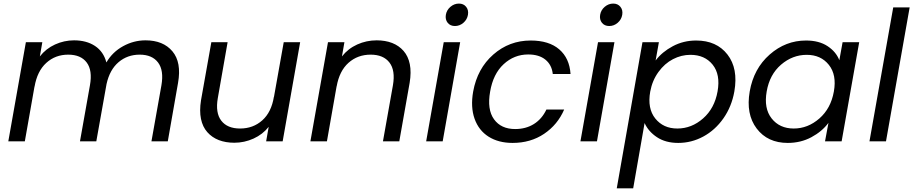

<svg xmlns="http://www.w3.org/2000/svg" viewBox="-20 -781 5047 1061"><path d="M816.9 0 872.1 -310.1Q886.2 -392.1 853.5 -435.5Q820.8 -479 752 -479Q684.1 -479 635.3 -437.5Q586.4 -396 568.8 -316.9L512.2 0H421.9L477.1 -310.1Q491.7 -392.1 459.2 -435.5Q426.8 -479 356.9 -479Q285.6 -479 235.6 -433.3Q185.5 -387.7 170.9 -301.8V-304.2L117.2 0H25.9L123 -547.9H213.9L200.2 -469.2Q233.9 -512.2 284.2 -535.2Q334.5 -558.1 389.2 -558.1Q458 -558.1 505.1 -526.9Q552.2 -495.6 567.9 -436Q601.6 -493.7 660.4 -525.9Q719.2 -558.1 784.2 -558.1Q881.8 -558.1 932.9 -497.3Q983.9 -436.5 963.9 -323.2L907.2 0Z M1638.7 -547.9 1542 0H1450.7L1464.8 -80.1Q1431.6 -38.1 1380.9 -15.1Q1330.1 7.8 1274.9 7.8Q1227.1 7.8 1189.2 -6.8Q1151.4 -21.5 1125.5 -50.8Q1099.6 -80.1 1090.6 -124Q1081.5 -168 1090.8 -227.1L1147.9 -547.9H1237.8L1183.6 -238.8Q1169.4 -157.2 1202.9 -114Q1236.3 -70.8 1306.6 -70.8Q1378.9 -70.8 1429.4 -116Q1480 -161.1 1493.7 -247.1V-244.1L1547.9 -547.9Z M2096.2 0 2151.4 -310.1Q2165.5 -392.1 2132.1 -435.5Q2098.6 -479 2028.3 -479Q1956.5 -479 1906 -434.1Q1855.5 -389.2 1840.3 -303.2V-305.2L1786.6 0H1695.3L1792.5 -547.9H1883.3L1869.6 -469.2Q1903.3 -512.2 1954.1 -535.2Q2004.9 -558.1 2061.5 -558.1Q2109.4 -558.1 2147 -543.5Q2184.6 -528.8 2210.2 -499.5Q2235.8 -470.2 2244.6 -426.3Q2253.4 -382.3 2243.7 -323.2L2186.5 0Z M2335 0 2432.1 -547.9H2522.9L2426.3 0ZM2516.1 -761.2Q2541.5 -761.2 2555.9 -743.4Q2570.3 -725.6 2565.9 -699.2Q2561.5 -672.9 2540.8 -655Q2520 -637.2 2494.1 -637.2Q2468.3 -637.2 2453.9 -655Q2439.5 -672.9 2443.8 -699.2Q2448.2 -725.6 2469.2 -743.4Q2490.2 -761.2 2516.1 -761.2Z M2594.7 -274.9Q2617.7 -402.3 2706.1 -479.7Q2794.4 -557.1 2912.6 -557.1Q3013.7 -557.1 3070.3 -508.3Q3127 -459.5 3132.8 -372.1H3034.7Q3029.3 -422.4 2994.1 -451.2Q2959 -480 2898.9 -480Q2821.3 -480 2763.2 -426.3Q2705.1 -372.6 2688.5 -274.9Q2670.9 -175.8 2710 -121.8Q2749 -67.9 2826.7 -67.9Q2886.2 -67.9 2930.7 -95.9Q2975.1 -124 2999.5 -175.8H3097.7Q3061.5 -91.8 2986.8 -41.5Q2912.1 8.8 2812.5 8.8Q2734.9 8.8 2680.2 -25.6Q2625.5 -60.1 2602.5 -124.8Q2579.6 -189.5 2594.7 -274.9Z M3187.5 0 3284.7 -547.9H3375.5L3278.8 0ZM3368.7 -761.2Q3394 -761.2 3408.4 -743.4Q3422.9 -725.6 3418.5 -699.2Q3414.1 -672.9 3393.3 -655Q3372.6 -637.2 3346.7 -637.2Q3320.8 -637.2 3306.4 -655Q3292 -672.9 3296.4 -699.2Q3300.8 -725.6 3321.8 -743.4Q3342.8 -761.2 3368.7 -761.2Z M3603 -446.8Q3638.7 -494.1 3697.8 -525.6Q3756.8 -557.1 3827.1 -557.1Q3939.9 -557.1 4000 -479.7Q4060.1 -402.3 4038.1 -275.9Q4023.4 -192.4 3977.8 -127.2Q3932.1 -62 3866.7 -26.6Q3801.3 8.8 3728 8.8Q3658.2 8.8 3610.6 -22.7Q3563 -54.2 3542 -101.1L3479 259.8H3388.2L3530.3 -547.9H3621.1ZM3945.3 -275.9Q3961.9 -369.1 3918.2 -423.6Q3874.5 -478 3795.4 -478Q3745.1 -478 3699 -454.1Q3652.8 -430.2 3618.7 -383.3Q3584.5 -336.4 3573.2 -274.9Q3556.6 -181.6 3601.1 -126.2Q3645.5 -70.8 3723.1 -70.8Q3801.8 -70.8 3865.2 -126.5Q3928.7 -182.1 3945.3 -275.9Z M4123 -275.9Q4145 -401.9 4233.2 -479.5Q4321.3 -557.1 4434.1 -557.1Q4505.9 -557.1 4553 -526.1Q4600.1 -495.1 4618.2 -448.2L4636.2 -547.9H4728L4630.9 0H4539.1L4558.1 -102.1Q4522.5 -54.2 4463.6 -22.7Q4404.8 8.8 4333 8.8Q4221.7 8.8 4161.4 -70.8Q4101.1 -150.4 4123 -275.9ZM4587.9 -274.9Q4604.5 -367.2 4560.3 -422.6Q4516.1 -478 4438 -478Q4359.4 -478 4296.1 -423.6Q4232.9 -369.1 4216.8 -275.9Q4200.2 -182.1 4244.1 -126.5Q4288.1 -70.8 4366.2 -70.8Q4444.3 -70.8 4507.8 -126.2Q4571.3 -181.6 4587.9 -274.9Z M4784.7 0 4916 -740.2H5006.8L4876 0Z"/></svg>

Font: Poppins
Style: Italic
Weight: 400
Italic angle: -10°
Designer: Ninad Kale (Devanagari), Jonny Pinhorn (Latin)
Foundry: Indian Type Foundry
Version: Version 3.200;PS 1.000;hotconv 16.6.54;makeotf.lib2.5.65590